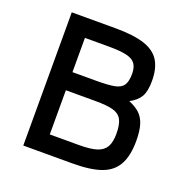

<svg xmlns="http://www.w3.org/2000/svg" viewBox="-113 -728 826 837"><g transform="rotate(20 300.0 -309.0)"><path d="M81 0V-618H284Q367 -618 417 -602Q467 -586 489.5 -550.5Q512 -515 512 -456Q512 -408 497.5 -383Q483 -358 449 -340Q481 -327 500 -309Q519 -291 528 -262Q537 -233 537 -187Q537 -119 514.5 -77.5Q492 -36 442.5 -18Q393 0 309 0ZM173 -85H309Q362 -85 391 -94.5Q420 -104 432.5 -126Q445 -148 445 -187Q445 -231 432.5 -253Q420 -275 391 -282.5Q362 -290 309 -290H173ZM173 -374H284Q338 -374 367 -379.5Q396 -385 408 -402.5Q420 -420 420 -456Q420 -485 408 -502Q396 -519 367 -526Q338 -533 284 -533H173Z"/></g></svg>

Font: Victor Mono SemiBold
Style: Regular
Weight: 600
Monospace: yes
Designer: Rune Bjørnerås
Version: Version 1.561;gftools[0.9.30]